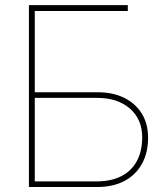

<svg xmlns="http://www.w3.org/2000/svg" viewBox="-20 -748 659 768"><path d="M95.7 0V-727.5H491.2V-704.1H119.1V-378.9H369.1Q430.7 -379.4 476.3 -356.9Q522 -334.5 547.1 -293.7Q572.3 -252.9 572.3 -197.3Q572.3 -136.7 547.6 -92.3Q522.9 -47.9 477.3 -23.9Q431.6 0 369.1 0ZM119.1 -22.5H369.1Q425.8 -22.9 466.1 -43.7Q506.3 -64.5 527.6 -104Q548.8 -143.6 548.8 -199.2Q548.8 -270.5 499.8 -313.5Q450.7 -356.4 369.1 -356.4H119.1Z"/></svg>

Font: Inter 24pt Thin
Style: Regular
Weight: 250
Designer: Rasmus Andersson
Foundry: rsms
Version: Version 4.001;git-66647c0bb